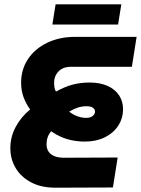

<svg xmlns="http://www.w3.org/2000/svg" viewBox="-20 -871 654 891"><path d="M237 0Q171 0 124 -25Q77 -50 52.5 -91.5Q28 -133 28 -183Q28 -236 53 -282.5Q78 -329 120 -363Q101 -389 89.5 -419.5Q78 -450 78 -487Q78 -549 110 -597Q142 -645 199 -672.5Q256 -700 329 -700H614L592 -561H310Q272 -561 251.5 -539.5Q231 -518 231 -486Q231 -477 232.5 -466Q234 -455 240 -446Q279 -468 316 -478Q353 -488 396 -488Q445 -488 480 -472Q515 -456 533 -428Q551 -400 551 -365Q551 -322 528.5 -287.5Q506 -253 466 -233.5Q426 -214 374 -214Q344 -214 316 -219.5Q288 -225 263 -236Q238 -247 217 -262Q206 -248 201 -233.5Q196 -219 196 -201Q196 -182 205 -168Q214 -154 232 -146.5Q250 -139 277 -139L526 -140L504 -1ZM379 -324Q400 -324 410.5 -333Q421 -342 421 -353Q421 -364 411 -371Q401 -378 382 -378Q361 -378 342 -372Q323 -366 301 -353Q320 -338 340.5 -331Q361 -324 379 -324ZM223 -757 238 -851H543L528 -757Z"/></svg>

Font: MuseoModerno Thin
Style: Bold Italic
Weight: 700
Italic angle: -9°
Version: Version 1.003